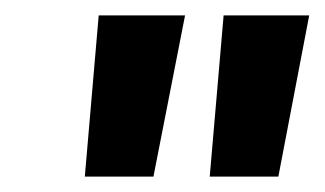

<svg xmlns="http://www.w3.org/2000/svg" viewBox="-20 -775 421 249"><path d="M90 -546 108 -755H220L179 -546ZM252 -546 270 -755H381L341 -546Z"/></svg>

Font: Host Grotesk
Style: Bold Italic
Weight: 700
Italic angle: -8°
Designer: Doğukan Karapınar
Foundry: Element Type
Version: Version 1.003; ttfautohint (v1.8.4.7-5d5b)